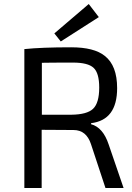

<svg xmlns="http://www.w3.org/2000/svg" viewBox="-20 -934 658 954"><path d="M250 -768 421 -914 471 -849 282 -728ZM101 -690Q186 -699 334 -699Q448 -699 501 -656Q562 -608 562 -496Q562 -338 433 -322L432 -317Q492 -301 520 -216L594 0H504L432 -218Q409 -288 345 -288L187 -289V0H101ZM335 -364Q412 -365 442 -393Q473 -422 473 -499Q473 -571 445 -597Q417 -623 343 -623Q228 -623 188 -622V-364Z"/></svg>

Font: Taylor Sans
Style: Regular
Weight: 400
Italic angle: -8°
Designer: Natanael Gama
Version: Version 1.001 September 8, 2015